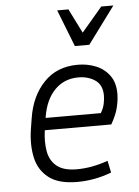

<svg xmlns="http://www.w3.org/2000/svg" viewBox="-53 -782 602 834"><g transform="rotate(-5 247.5 -365.0)"><path d="M400 -18Q327 10 250 10Q169 10 126 -23.5Q83 -57 71 -112.5Q59 -168 69 -234L77 -284Q92 -379 148.5 -438Q205 -497 296 -497Q339 -497 375.5 -482Q412 -467 434.5 -436Q457 -405 457 -357Q457 -331 449.5 -298.5Q442 -266 419 -226H129Q122 -177 129 -135.5Q136 -94 165.5 -69.5Q195 -45 253 -45Q319 -45 389 -70ZM138 -284 137 -279H378Q390 -299 394 -318.5Q398 -338 398 -354Q398 -400 367.5 -421Q337 -442 294 -442Q232 -442 191 -400Q150 -358 138 -284ZM473 -740 354 -579H291L228 -740H277L330 -634L420 -740Z"/></g></svg>

Font: Inria Sans Light
Style: Italic
Weight: 300
Italic angle: -10°
Designer: Black Foundry Team
Foundry: Black Foundry
Version: Version 1.2; ttfautohint (v1.8.3)